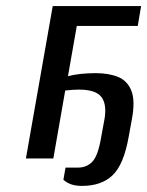

<svg xmlns="http://www.w3.org/2000/svg" viewBox="-20 -520 483 630"><path d="M65 0 153 -500H443L432 -435H232L203 -270Q222 -275 245 -277.5Q268 -280 294 -280Q337 -280 367.5 -267.5Q398 -255 411 -222.5Q424 -190 413 -130L402 -70Q386 20 349.5 55Q313 90 249 90Q230 90 215.5 85.5Q201 81 188 70L195 30H235Q265 30 283.5 10Q302 -10 312 -70L323 -130Q331 -178 312.5 -202Q294 -226 239 -226Q219 -226 194 -223L155 0Z"/></svg>

Font: Cuprum
Style: Italic
Weight: 400
Italic angle: -10°
Designer: Jovanny Lemonad
Foundry: Jovanny Lemonad
Version: Version 3.000